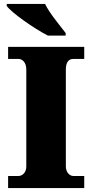

<svg xmlns="http://www.w3.org/2000/svg" viewBox="-20 -951 466 971"><path d="M222 -771H312V-784C283 -822 229 -886 208 -931H14V-921C39 -886 152 -807 222 -771ZM21 0H406V-61H351C331 -61 313 -81 313 -110V-599C313 -636 327 -653 351 -653H406V-714H21V-653H74C92 -653 113 -636 113 -600V-108C113 -78 92 -61 74 -61H21Z"/></svg>

Font: Noto Serif Thai Black
Style: Regular
Weight: 900
Designer: Monotype Design Team
Foundry: Monotype Imaging Inc.
Version: Version 2.002